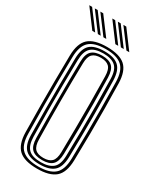

<svg xmlns="http://www.w3.org/2000/svg" viewBox="-241 -1036 916 1113"><g transform="rotate(30 217.0 -479.0)"><path d="M216.5 7.2Q130.5 7.2 92.8 -27.6Q55 -62.5 53.5 -142.8Q52 -240.2 51.5 -321.2Q51 -402.2 51.5 -482.4Q52 -562.5 53.5 -657.2Q55 -737.5 92.9 -772.4Q130.8 -807.2 216.5 -807.2Q300.5 -807.2 338.9 -772.9Q377.2 -738.5 379.2 -657.5Q381.2 -570.5 382 -489.5Q382.8 -408.5 382.1 -324.1Q381.5 -239.8 379.2 -142.5Q377.2 -60 338.1 -26.4Q299 7.2 216.5 7.2ZM216.5 -7.2Q290 -7.2 325 -37.8Q360 -68.2 361.5 -143Q363.5 -232.8 364.1 -313.6Q364.8 -394.5 364.2 -477.5Q363.8 -560.5 361.5 -656.8Q360 -731 325.5 -761.9Q291 -792.8 216.5 -792.8Q139.5 -792.8 106 -760.9Q72.5 -729 71.2 -656.8Q69.8 -577.5 69.1 -501.4Q68.5 -425.2 68.9 -339.1Q69.2 -253 71.2 -143Q72.2 -67.5 107.9 -37.4Q143.5 -7.2 216.5 -7.2ZM216.5 -21.8Q149.5 -21.8 119.8 -49.9Q90 -78 88.8 -143Q87.2 -240.2 86.8 -321.1Q86.2 -402 86.8 -482.1Q87.2 -562.2 88.8 -656.8Q90 -722 119.6 -750.1Q149.2 -778.2 216.5 -778.2Q281.5 -778.2 311.8 -750.6Q342 -723 344 -656.5Q347 -534 347.1 -410.4Q347.2 -286.8 344 -143.5Q342.2 -76 311.2 -48.9Q280.2 -21.8 216.5 -21.8ZM216.5 -36.2Q270 -36.2 297.5 -59.6Q325 -83 326.2 -144Q328.2 -232 328.9 -314.4Q329.5 -396.8 328.9 -480.4Q328.2 -564 326.2 -656Q324.8 -716 298.1 -740Q271.5 -764 216.5 -764Q158.8 -764 133.1 -738.9Q107.5 -713.8 106.5 -656.5Q104.8 -570.2 104.1 -489.6Q103.5 -409 104 -324.8Q104.5 -240.5 106.5 -143.5Q107.5 -86.2 133 -61.2Q158.5 -36.2 216.5 -36.2ZM216.5 -50.5Q168 -50.5 146.5 -72.4Q125 -94.2 124 -144.5Q119.5 -394 124 -656Q125 -708 147.8 -728.8Q170.5 -749.5 216.5 -749.5Q263.5 -749.5 285.5 -728.2Q307.5 -707 308.8 -655.8Q310.8 -571.8 311.5 -491.2Q312.2 -410.8 311.6 -326.1Q311 -241.5 308.8 -145Q307.5 -93 285.4 -71.8Q263.2 -50.5 216.5 -50.5ZM216.5 -65Q254 -65 272.1 -83Q290.2 -101 291 -145.8Q292.5 -229.5 293 -309.6Q293.5 -389.8 293.1 -473.9Q292.8 -558 291 -654Q290.2 -700.2 271.5 -717.6Q252.8 -735 216.5 -735Q178.5 -735 160.5 -717.1Q142.5 -699.2 141.8 -655.5Q139.2 -532.5 139.1 -410.6Q139 -288.8 141.8 -144.5Q142.5 -102 160 -83.5Q177.5 -65 216.5 -65ZM169 -845 79.2 -965H98.5L188.2 -845ZM94.8 -845 5.2 -965H24.2L114 -845ZM132 -845 42.2 -965H61.5L151 -845ZM323.2 -845 233.5 -965H252.8L342.2 -845ZM249 -845 159.2 -965H178.5L268.2 -845ZM286 -845 196.5 -965H215.5L305.2 -845Z"/></g></svg>

Font: Big Shoulders Inline Text Medium
Style: Regular
Weight: 500
Designer: Patric King
Foundry: XO Type Co
Version: Version 1.000